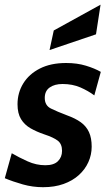

<svg xmlns="http://www.w3.org/2000/svg" viewBox="-34 -770 453 800"><path d="M145.5 10Q102.5 10 61.5 -1.5Q20.5 -13 -14 -27.5L15 -131.5Q45 -114 81 -97.8Q117 -81.5 155 -81.5Q190.5 -81.5 207.5 -98.5Q224.5 -115.5 224.5 -141.5Q224.5 -170 206.8 -183.8Q189 -197.5 151 -210Q118.5 -221 93.2 -235.5Q68 -250 53.5 -273.8Q39 -297.5 39 -335.5Q39 -383.5 63 -422.5Q87 -461.5 132.2 -484.5Q177.5 -507.5 241.5 -507.5Q287.5 -507.5 324.2 -496.2Q361 -485 386 -470.5L359 -372.5Q333.5 -391.5 300.8 -405.8Q268 -420 226.5 -420Q193.5 -420 173 -405.5Q152.5 -391 152.5 -362Q152.5 -330.5 178.2 -317.8Q204 -305 245 -289.5Q280 -277 302.8 -260.5Q325.5 -244 336.8 -219.5Q348 -195 348 -159Q348 -125 334.2 -94.5Q320.5 -64 294.5 -40.5Q268.5 -17 231 -3.5Q193.5 10 145.5 10ZM172.5 -561.5 190 -643 385 -750.5 366 -627Z"/></svg>

Font: Cabin
Style: Bold Italic
Weight: 700
Width: 4
Italic angle: -10°
Designer: Pablo Impallari
Foundry: Pablo Impallari. http://www.impallari.com Igino Marini. http://www.ikern.com
Version: Version 3.001